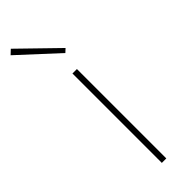

<svg xmlns="http://www.w3.org/2000/svg" viewBox="-264 -721 729 729"><g transform="rotate(-45 100.5 -356.0)"><path d="M148 -567 134 -554 -19 -695 -1 -712ZM122 0H98V-480H122Z"/></g></svg>

Font: Exo 2.0 Thin
Style: Regular
Weight: 250
Designer: Natanael Gama
Version: Version 1.001;PS 001.001;hotconv 1.0.70;makeotf.lib2.5.58329